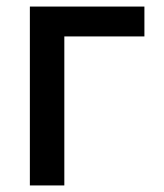

<svg xmlns="http://www.w3.org/2000/svg" viewBox="-20 -565 501 585"><path d="M176 -454V0H71V-545H420V-454Z"/></svg>

Font: Sinter Medium
Style: Regular
Weight: 500
Foundry: Adobe & rsms
Version: Version 1.000